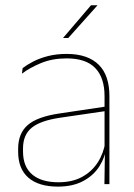

<svg xmlns="http://www.w3.org/2000/svg" viewBox="-20 -700 509 730"><path d="M377 0 379 -128 377.5 -131.5V-292V-334.5Q377.5 -404.5 342.2 -441.2Q307 -478 233.5 -478Q179 -478 136 -460.2Q93 -442.5 63.5 -420L66 -441Q81.5 -453 105.2 -465.5Q129 -478 161.2 -486.5Q193.5 -495 233.5 -495Q275 -495 305.5 -484.2Q336 -473.5 356.2 -453Q376.5 -432.5 386.2 -402.8Q396 -373 396 -335V0ZM200 9.5Q127.5 9.5 88.2 -24.2Q49 -58 49 -123V-134.5Q49 -192.5 85 -224.2Q121 -256 205.5 -268.5L386.5 -295.5L387 -278.5L209 -252.5Q134 -241.5 100.8 -214.5Q67.5 -187.5 67.5 -135.5V-124Q67.5 -66.5 102.2 -36.8Q137 -7 202.5 -7Q254.5 -7 291.8 -27.2Q329 -47.5 351.5 -82.2Q374 -117 380.5 -160.5L390 -142H384Q380 -102.5 358 -67.8Q336 -33 296.5 -11.8Q257 9.5 200 9.5ZM326 -680H350V-679L239.5 -555.5H220V-556Z"/></svg>

Font: Anek Latin Thin
Style: Regular
Weight: 250
Designer: Yesha Goshar
Foundry: Ek Type
Version: Version 1.003